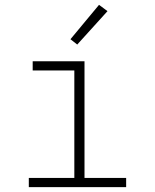

<svg xmlns="http://www.w3.org/2000/svg" viewBox="-20 -773 640 793"><path d="M99 0V-38H287V-482H115V-520H329V-38H501V0ZM299 -589 271 -611 389 -753 424 -727Z"/></svg>

Font: Iosevka Extralight Extended
Style: Regular
Weight: 200
Width: 7
Monospace: yes
Designer: Belleve Invis
Foundry: Belleve Invis
Version: Version 32.5.0; ttfautohint (v1.8.4)